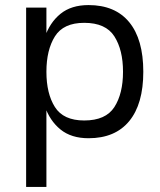

<svg xmlns="http://www.w3.org/2000/svg" viewBox="-20 -535 632 757"><path d="M163 -505V202H83V-505ZM329 10Q261 10 218.5 -24.5Q176 -59 156 -118Q136 -177 136 -252Q136 -327 156 -386.5Q176 -446 218.5 -480.5Q261 -515 329 -515Q434 -515 489.5 -447.5Q545 -380 545 -252Q545 -125 489.5 -57.5Q434 10 329 10ZM312 -60Q397 -60 431 -113Q465 -166 465 -252Q465 -338 431 -391.5Q397 -445 312 -445Q230 -445 196.5 -391.5Q163 -338 163 -252Q163 -166 196.5 -113Q230 -60 312 -60Z"/></svg>

Font: 42dot Sans
Style: Regular
Weight: 400
Designer: 42dot
Version: Version 1.000